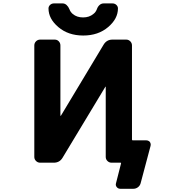

<svg xmlns="http://www.w3.org/2000/svg" viewBox="-20 -994 1040 1150"><path d="M700.2 136.7Q687.5 136.7 679.2 126.5Q670.9 116.2 674.8 103.5L705.1 -15.6Q706.1 -19.5 702.1 -19.5H648.4Q633.8 -19.5 623.5 -29.8Q613.3 -40 613.3 -53.7V-473.6Q613.3 -474.6 612.3 -475.1Q611.3 -475.6 611.3 -474.6L354.5 -48.8Q336.9 -19.5 301.8 -19.5H220.7Q206.1 -19.5 195.8 -29.8Q185.5 -40 185.5 -53.7V-721.7Q185.5 -736.3 195.8 -746.6Q206.1 -756.8 220.7 -756.8H307.6Q322.3 -756.8 332 -746.6Q341.8 -736.3 341.8 -721.7V-301.8Q341.8 -300.8 342.8 -300.3Q343.8 -299.8 344.7 -300.8L600.6 -726.6Q619.1 -756.8 653.3 -756.8H736.3Q750 -756.8 760.3 -746.6Q770.5 -736.3 770.5 -721.7V-158.2Q770.5 -153.3 775.4 -153.3H856.4Q869.1 -153.3 877.9 -143.6Q882.8 -135.7 882.8 -127.9Q882.8 -124 881.8 -120.1L822.3 103.5Q818.4 118.2 806.2 127.4Q793.9 136.7 779.3 136.7ZM329.1 -832Q270.5 -881.8 270.5 -943.4Q270.5 -955.1 279.3 -963.9Q289.1 -973.6 303.7 -973.6H354.5Q368.2 -973.6 378.9 -963.9Q389.6 -954.1 395.5 -939.5Q402.3 -920.9 416 -910.2Q440.4 -889.6 477.5 -889.6Q514.6 -889.6 539.1 -910.2Q553.7 -920.9 560.5 -939.5Q565.4 -954.1 576.2 -963.9Q586.9 -973.6 601.6 -973.6H653.3Q668 -973.6 677.7 -963.9Q686.5 -955.1 686.5 -943.4Q686.5 -881.8 627.9 -832Q568.4 -781.2 478.5 -781.2Q388.7 -781.2 329.1 -832Z"/></svg>

Font: Rounded-L Mgen+ 1m bold
Style: Bold
Weight: 700
Designer: [Source Han Sans]
Ryoko NISHIZUKA  (kana & ideographs); Paul D. Hunt (Latin, Greek & Cyrillic); Wenlong ZHANG  (bopomofo
Version: Version 1.059.20150602